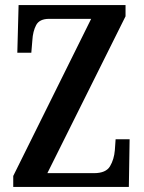

<svg xmlns="http://www.w3.org/2000/svg" viewBox="-20 -734 565 754"><path d="M32 0V-43L338 -660H173Q135 -660 122 -635.5Q109 -611 107 -575L103 -527H48L53 -714H473V-670L166 -54H349Q396 -54 412 -81Q428 -108 431 -144L434 -187H489L486 0Z"/></svg>

Font: Noto Serif Tamil ExtraCondensed SemiBold
Style: Italic
Weight: 600
Width: 2
Italic angle: -12°
Designer: Indian Type Foundry, Tom Grace, and the Monotype Design Team
Foundry: Monotype Imaging Inc.
Version: Version 2.003; ttfautohint (v1.8.4.7-5d5b)